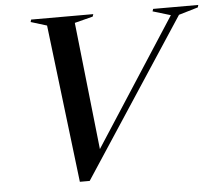

<svg xmlns="http://www.w3.org/2000/svg" viewBox="-52 -772 949 837"><g transform="rotate(-5 423.0 -353.5)"><path d="M181 -683 111 -704.5 114 -715H386L382.5 -704.5L302.5 -684L363.5 -126.5L722.5 -681L644.5 -704.5L648 -715H845.5L842.5 -704.5L758 -679.5L307 8H264Z"/></g></svg>

Font: Newsreader 72pt Medium
Style: Italic
Weight: 500
Italic angle: -17°
Designer: Hugues Gentile
Foundry: Production Type
Version: Version 1.003; ttfautohint (v1.8.3)